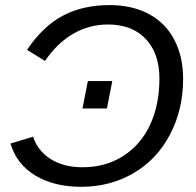

<svg xmlns="http://www.w3.org/2000/svg" viewBox="-20 -718 762 748"><path d="M85.4 -523.9Q147 -615.7 225.1 -657Q303.2 -698.2 406.7 -698.2Q495.6 -698.2 560.5 -663.1Q626 -627.4 659.7 -562Q693.4 -496.6 693.4 -410.6Q693.4 -291 642.1 -193.4Q590.8 -96.2 499.8 -43.2Q408.7 9.8 296.4 9.8Q190.4 9.8 117.4 -34.4Q44.4 -78.6 21 -158.7L108.9 -185.5Q126.5 -130.9 177 -98.6Q227.5 -66.4 301.3 -66.4Q391.1 -66.4 459.5 -109.9Q527.8 -153.3 564.5 -231.4Q601.1 -309.6 601.1 -412.1Q601.1 -509.8 547.9 -566.2Q494.6 -622.6 400.4 -622.6Q328.1 -622.6 265.6 -586.7Q203.1 -550.8 155.3 -480.5ZM417.5 -402.3 396.5 -295.4H301.3L322.3 -402.3Z"/></svg>

Font: Arimo
Style: Italic
Weight: 400
Italic angle: -12°
Designer: Steve Matteson
Foundry: Monotype Imaging Inc.
Version: Version 1.33